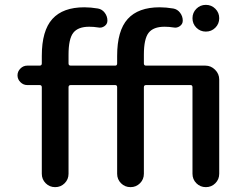

<svg xmlns="http://www.w3.org/2000/svg" viewBox="-20 -770 999 790"><path d="M772 -695Q772 -718 788 -734Q804 -750 827 -750Q850 -750 866 -734Q882 -718 882 -695Q882 -672 866 -656Q850 -640 827 -640Q804 -640 788 -656Q772 -672 772 -695ZM92 -420Q76 -420 64 -432Q52 -444 52 -460Q52 -476 64 -488Q76 -500 92 -500H143Q152 -500 152 -509V-540Q152 -644 195.5 -692Q239 -740 327 -740Q353 -740 383 -735Q400 -732 411 -717.5Q422 -703 422 -685Q422 -671 410 -662.5Q398 -654 384 -657Q366 -660 347 -660Q301 -660 281.5 -635Q262 -610 262 -545V-509Q262 -500 271 -500H454Q462 -500 462 -509V-540Q462 -644 505.5 -692Q549 -740 637 -740Q663 -740 693 -735Q710 -732 721 -717.5Q732 -703 732 -685Q732 -671 720 -662.5Q708 -654 694 -657Q676 -660 657 -660Q611 -660 591.5 -635Q572 -610 572 -545V-509Q572 -500 581 -500H825Q848 -500 865 -483Q882 -466 882 -443V-55Q882 -32 866 -16Q850 0 827 0Q804 0 788 -16Q772 -32 772 -55V-411Q772 -420 764 -420H581Q572 -420 572 -411V-55Q572 -32 556 -16Q540 0 517 0Q494 0 478 -16Q462 -32 462 -55V-411Q462 -420 454 -420H271Q262 -420 262 -411V-55Q262 -32 246 -16Q230 0 207 0Q184 0 168 -16Q152 -32 152 -55V-411Q152 -420 143 -420Z"/></svg>

Font: Rounded Mplus 1c Medium
Style: Regular
Weight: 500
Version: Version 1.059.20150529